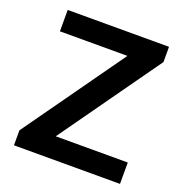

<svg xmlns="http://www.w3.org/2000/svg" viewBox="-126 -808 875 919"><g transform="rotate(20 311.5 -348.5)"><path d="M43.9 0H584V-108.9H217.8V-109.9L580.1 -619.1V-696.8H64V-587.9H407.2V-586.9L43.9 -76.2Z"/></g></svg>

Font: Doppio One
Style: Regular
Weight: 400
Designer: Szymon Celej
Foundry: Sorkin Type Co
Version: Version 1.002